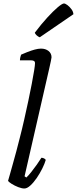

<svg xmlns="http://www.w3.org/2000/svg" viewBox="-20 -1078 440 1098"><path d="M119.3 0Q104.7 0 84.1 -8Q63.5 -16.1 46.7 -26.6Q29.9 -37.2 26.1 -44Q29.5 -55.5 36.7 -80.8Q43.8 -106.1 53.4 -140.4Q63.1 -174.7 73.5 -213.4Q83.9 -252 93.1 -289.4Q106.1 -339.3 118.4 -393.9Q130.8 -448.5 141.9 -500.8Q153 -553.1 161.6 -598.1Q170.2 -643.1 175.2 -674.4Q180.2 -705.6 180.2 -716.3Q180.2 -726 174 -729.5Q167.7 -733 156.9 -733H94Q94 -740.6 96.3 -750.6Q98.7 -760.6 100.7 -765.4Q116.6 -772.6 137.5 -780.8Q158.3 -788.9 178.6 -794.5Q199 -800 214.3 -800Q240.6 -800 257.6 -786.4Q274.7 -772.7 274.7 -750.2Q274.7 -748 270.9 -728.5Q267.1 -709 261.9 -687.6L120.5 -69.8L130.8 -62.8Q142.1 -73.4 158.1 -93.3Q174.1 -113.3 190.3 -136.1Q206.5 -158.9 216.8 -175.8Q224.5 -175.8 232.1 -172Q239.6 -168.2 241.6 -163.2Q235.6 -142.2 222 -114.6Q208.4 -87 190.4 -60.6Q172.4 -34.2 153.6 -17.1Q134.9 0 119.3 0ZM207.4 -864.8Q198.3 -867.8 189.5 -876Q180.8 -884.3 179 -890.9Q216.2 -940.2 250.5 -977.6Q284.8 -1015 310.4 -1036.6Q336.1 -1058.1 345.6 -1058.1Q353.4 -1058.1 366 -1048.6Q378.5 -1039 388.8 -1025.1Q399 -1011.2 399.8 -996.6Z"/></svg>

Font: Texturina Medium
Style: Italic
Weight: 500
Italic angle: -11°
Designer: Guillermo Torres Carreño
Foundry: Omnibus-Type
Version: Version 1.002